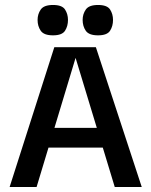

<svg xmlns="http://www.w3.org/2000/svg" viewBox="-20 -753 606 773"><path d="M18.7 0 198.7 -563H366L550.7 0H442L284.3 -520L127.3 0ZM140.3 -158.7 140.7 -238.3H425.7L426.7 -158.7ZM193.3 -610.7Q156.7 -610.7 144 -629.2Q131.3 -647.7 131.3 -672.7Q131.3 -696.4 144.1 -714.7Q156.9 -733 193.5 -733Q230 -733 241.8 -714.7Q253.7 -696.4 253.7 -672.7Q253.7 -647.7 241.8 -629.2Q229.9 -610.7 193.3 -610.7ZM374.6 -610.7Q338 -610.7 325.3 -629.2Q312.7 -647.7 312.7 -672.7Q312.7 -696.4 325.5 -714.7Q338.2 -733 374.8 -733Q411.3 -733 423.2 -714.7Q435 -696.4 435 -672.7Q435 -647.7 423.1 -629.2Q411.2 -610.7 374.6 -610.7Z"/></svg>

Font: Darker Grotesque Light
Style: Regular
Weight: 300
Designer: Gabriel Lam
Foundry: TypeRant
Version: Version 1.000;gftools[0.9.28]